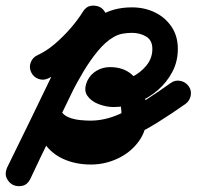

<svg xmlns="http://www.w3.org/2000/svg" viewBox="-69 -407 694 678"><path d="M41 -152Q33 -169 39.5 -186.5Q46 -204 63 -212Q94 -226 124 -251.5Q154 -277 180 -307Q206 -337 224 -366Q235 -384 252 -386.5Q269 -389 284 -382Q298 -374 305 -358Q312 -342 303 -323Q236 -186 170 -49Q104 88 37 225Q28 245 10.5 249Q-7 253 -23 246Q-38 238 -45.5 222Q-53 206 -44 185Q-26 149 -8.5 112.5Q9 76 27 40Q52 -12 78.5 -64.5Q105 -117 133 -168Q164 -221 199 -270Q234 -319 282 -350Q330 -381 397 -381Q441 -381 477.5 -363.5Q514 -346 536.5 -313Q559 -280 559 -234Q559 -190 539.5 -153Q520 -116 487.5 -88Q455 -60 414.5 -44.5Q374 -29 332 -29Q307 -29 280 -39Q253 -49 239 -69.5Q225 -90 240 -123Q251 -145 272.5 -157.5Q294 -170 319 -170Q366 -170 395 -145Q424 -120 437 -81.5Q450 -43 450 -2Q450 52 421.5 91.5Q393 131 347.5 152.5Q302 174 252 174Q199 174 156 155Q113 136 87.5 98.5Q62 61 62 5Q62 -12 72 -23Q82 -34 96 -37Q110 -41 124 -36Q138 -31 146 -16Q155 0 174 7.5Q193 15 214 17Q235 19 250 19Q300 19 350.5 -3Q401 -25 448 -55.5Q495 -86 534 -114Q549 -125 567.5 -121.5Q586 -118 597 -103Q608 -88 604.5 -69.5Q601 -51 586 -40Q538 -6 483.5 28Q429 62 370 85.5Q311 109 250 109Q216 109 180.5 102Q145 95 115 77.5Q85 60 67 27Q59 12 71 0.5Q83 -11 101 -16Q119 -20 135.5 -16Q152 -12 152 5Q152 51 181.5 67.5Q211 84 252 84Q277 84 302 74.5Q327 65 343.5 45.5Q360 26 360 -2Q360 -16 357.5 -34.5Q355 -53 346.5 -66.5Q338 -80 319 -80Q318 -80 319 -80Q319 -80 321 -83.5Q323 -87 322 -85Q321 -82 322.5 -86.5Q324 -91 324 -93Q325 -101 322 -107Q320 -115 313.5 -119Q307 -123 316 -121Q323 -119 332 -119Q363 -119 394.5 -134Q426 -149 447.5 -175Q469 -201 469 -234Q469 -265 447 -278Q425 -291 397 -291Q380 -291 363.5 -288Q347 -285 332 -276Q304 -260 277 -227.5Q250 -195 225.5 -154Q201 -113 179 -69.5Q157 -26 139 13Q121 52 108 79Q90 116 72.5 152Q55 188 38 225Q28 245 10.5 249Q-7 253 -23 245Q-38 238 -45.5 222Q-53 206 -43 185Q23 49 89 -88Q155 -225 222 -362Q231 -381 248.5 -383.5Q266 -386 281 -377Q297 -369 304.5 -353Q312 -337 300 -319Q278 -282 246 -245.5Q214 -209 177 -178.5Q140 -148 101 -130Q84 -122 66.5 -128.5Q49 -135 41 -152Z"/></svg>

Font: FRB American Cursive Black
Style: Bold Italic
Weight: 900
Italic angle: -25°
Version: Version 2.0;Modular Font Editor K font №1